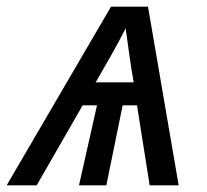

<svg xmlns="http://www.w3.org/2000/svg" viewBox="-66 -556 620 576"><path d="M-46 0 267 -536H378L470 0H383L345 -240H302L253 0H171L225 -240H182L44 0ZM221 -309H335Q327 -355 321.5 -395Q316 -435 311 -471Q288 -426 265.5 -386.5Q243 -347 221 -309Z"/></svg>

Font: Noto Sans IKEA
Style: Italic
Weight: 400
Italic angle: -12°
Designer: Monotype Design Team
Foundry: Monotype Imaging Inc.
Version: Version 2.001